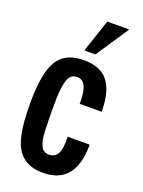

<svg xmlns="http://www.w3.org/2000/svg" viewBox="-163 -945 766 1029"><g transform="rotate(20 220.0 -431.0)"><path d="M218.8 -633.8Q312 -633.8 355 -580.6Q397.9 -527.3 400.9 -422.9V-406.2H275.9V-423.8Q274.4 -505.9 245.1 -527.3Q232.4 -537.1 213.4 -536.6Q176.3 -536.6 163.6 -496.6Q150.9 -456.5 149.4 -398.9Q147.9 -340.8 149.4 -266.6Q150.9 -192.4 153.8 -171.9Q156.2 -151.4 163.1 -132.8Q176.8 -93.8 213.4 -93.8Q269.5 -93.8 274.9 -169.9Q275.9 -183.6 275.9 -203.6V-218.8H400.9V-202.6Q394.5 8.8 215.3 8.8Q86.4 8.8 48.8 -108.4Q28.3 -171.9 26.4 -272Q17.6 -502 81.1 -579.1Q125 -633.8 218.8 -633.8ZM201.7 -683.6 264.2 -871.1H389.2L264.2 -683.6Z"/></g></svg>

Font: Oswald-Regular
Style: Regular
Weight: 400
Designer: vernon adams
Foundry: vernon adams
Version: Version 2.002; ttfautohint (v0.92.18-e454-dirty) -l 8 -r 50 